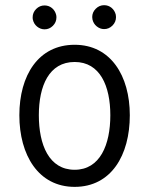

<svg xmlns="http://www.w3.org/2000/svg" viewBox="-20 -707 558 741"><path d="M335.9 -641.1C335.9 -638.7 336.4 -635.7 336.9 -631.8C339.4 -621.1 344.7 -612.3 353 -605.5C361.3 -598.6 371.1 -594.7 381.8 -594.7C394 -594.7 404.8 -599.1 414.1 -608.4C423.3 -617.7 427.7 -628.4 427.7 -641.1C427.7 -645 427.2 -647.9 426.8 -650.4C424.3 -660.6 418.9 -669.9 410.6 -676.8C402.3 -683.6 392.6 -687 381.8 -687C369.6 -687 358.9 -682.6 349.6 -673.3C340.3 -664.1 335.9 -653.3 335.9 -641.1ZM106 -640.1C106 -635.7 106.4 -632.8 106.9 -630.9C109.4 -620.1 114.7 -611.3 123 -604.5C131.3 -597.7 141.1 -593.8 151.9 -593.8C164.1 -593.8 174.8 -598.1 184.1 -607.4C193.4 -616.7 197.8 -627.4 197.8 -640.1C197.8 -644 197.3 -647 196.8 -649.4C194.3 -659.7 189 -668.9 180.7 -675.8C172.4 -682.6 162.6 -686 151.9 -686C139.6 -686 128.9 -681.6 119.6 -672.4C110.4 -663.1 106 -652.3 106 -640.1ZM54.7 -262.2C54.7 -108.9 127.9 14.2 268.1 14.2C409.2 14.2 481 -107.9 481 -262.2C481 -414.6 407.2 -534.2 268.1 -534.2C127.9 -534.2 54.7 -416 54.7 -262.2ZM129.9 -262.2C129.9 -375 168.9 -467.8 268.1 -467.8C366.2 -467.8 405.8 -375 405.8 -262.2C405.8 -148.4 366.2 -51.8 268.1 -51.8C168.9 -51.8 129.9 -148.4 129.9 -262.2Z"/></svg>

Font: Tuffy
Style: Regular
Weight: 500
Designer: Thatcher Ulrich, Karoly Barta and Michael Everson
Version: Version 001.270